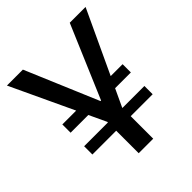

<svg xmlns="http://www.w3.org/2000/svg" viewBox="-193 -827 953 953"><g transform="rotate(-45 284.0 -350.0)"><path d="M66 -216H489V-158H66ZM66 -369H201V-311H66ZM352 -369H489V-311H352ZM8 -700H120L282 -317H286L449 -700H560L335 -218H234ZM233 -269H335V0H233Z"/></g></svg>

Font: Pathway Extreme Medium
Style: Regular
Weight: 500
Designer: Eduardo Rodriguez Tunni
Foundry: Eduardo Rodriguez Tunni
Version: Version 1.001;gftools[0.9.26]